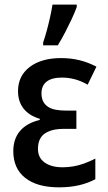

<svg xmlns="http://www.w3.org/2000/svg" viewBox="-20 -802 468 832"><path d="M235.8 9.8Q141.1 9.8 89.4 -31Q37.6 -71.8 37.6 -147Q37.6 -200.2 66.9 -234.6Q96.2 -269 152.3 -282.2V-287.1Q106.4 -300.8 82.3 -331.3Q58.1 -361.8 58.1 -407.2Q58.1 -473.1 108.6 -511.7Q159.2 -550.3 244.6 -550.3Q286.1 -550.3 323 -541.5Q359.9 -532.7 397.9 -513.2L359.9 -435.1Q331.5 -451.2 304.4 -458.5Q277.3 -465.8 248.5 -465.8Q204.1 -465.8 181.9 -448.2Q159.7 -430.7 159.7 -397.5Q159.7 -356 190.9 -337.4Q204.1 -329.6 222.9 -326.2Q241.7 -322.8 266.6 -322.8H311V-243.7H257.3Q213.4 -243.7 187.5 -231Q165.5 -221.2 155 -202.6Q144.5 -184.1 144.5 -157.2Q144.5 -118.2 173.6 -97.7Q202.6 -77.1 251.5 -77.1Q274.9 -77.1 297.9 -81.1Q320.8 -85 344.5 -93.5Q368.2 -102.1 393.1 -114.7V-25.4Q361.3 -8.3 322.3 0.7Q283.2 9.8 235.8 9.8ZM167 -605.5V-618.2Q174.8 -640.1 182.6 -668.9Q190.4 -697.8 197 -727.5Q203.6 -757.3 207.5 -782.2H312.5V-771.5Q304.2 -748.5 291.3 -720.7Q278.3 -692.9 263.2 -663.6Q248 -634.3 230.5 -605.5Z"/></svg>

Font: Open Sans
Style: Regular
Weight: 600
Width: 3
Foundry: Ascender Corporation
Version: Version 1.000